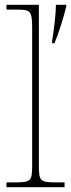

<svg xmlns="http://www.w3.org/2000/svg" viewBox="-20 -780 296 800"><path d="M7 0H249V-20H219C146 -20 142 -24 142 -94V-760H7V-740H47C107 -740 114 -736 114 -662V-94C114 -24 110 -20 37 -20H7ZM197 -608V-600H207C226 -645 246 -711 256 -753V-760H213C213 -723 205 -658 197 -608Z"/></svg>

Font: Noto Serif Malayalam Thin
Style: Regular
Weight: 100
Designer: Indian type Foundry, Jelle Bosma, Monotype Design Team
Foundry: Monotype Imaging Inc.
Version: Version 2.104